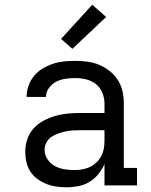

<svg xmlns="http://www.w3.org/2000/svg" viewBox="-20 -786 640 814"><path d="M263 8Q241 8 219 5Q197 2 177 -6Q157 -14 139 -27Q121 -40 109 -58.5Q97 -77 92 -98.5Q87 -120 87 -142Q87 -169 95.5 -195Q104 -221 122 -241Q140 -261 164 -274Q188 -287 214 -294.5Q240 -302 267 -304.5Q294 -307 320 -307H423V-347Q423 -370 414 -392.5Q405 -415 386.5 -429.5Q368 -444 345 -449.5Q322 -455 299 -455Q278 -455 257.5 -452Q237 -449 219 -440Q201 -431 188 -413.5Q175 -396 175 -376V-375H93V-377Q93 -401 101.5 -424Q110 -447 125 -465Q140 -483 161 -495.5Q182 -508 204.5 -515.5Q227 -523 251 -525.5Q275 -528 299 -528Q325 -528 351 -524.5Q377 -521 401 -511Q425 -501 445.5 -484.5Q466 -468 480 -446Q494 -424 499.5 -398.5Q505 -373 505 -347V-74H561V0H423V-91Q413 -68 397 -48Q381 -28 359.5 -15Q338 -2 313 3Q288 8 263 8ZM295 -65Q312 -65 329 -68Q346 -71 361 -78Q376 -85 388.5 -97Q401 -109 409 -124Q417 -139 420 -155.5Q423 -172 423 -189V-234H321Q304 -234 288 -233Q272 -232 256.5 -228.5Q241 -225 225.5 -219.5Q210 -214 197 -205Q184 -196 176.5 -181Q169 -166 169 -150Q169 -129 181.5 -110.5Q194 -92 212.5 -82Q231 -72 252.5 -68.5Q274 -65 295 -65ZM287 -579 239 -621 371 -766 430 -714Z"/></svg>

Font: Iosevka HT Extended
Style: Regular
Weight: 400
Width: 7
Monospace: yes
Designer: Belleve Invis
Foundry: Belleve Invis
Version: Version 32.3.0; ttfautohint (v1.8.4)